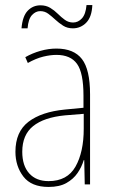

<svg xmlns="http://www.w3.org/2000/svg" viewBox="-20 -729 450 759"><path d="M203 -537Q272 -537 304 -495.5Q336 -454 336 -356V0H315L313 -96H311Q303 -69 286.5 -45Q270 -21 242.5 -5.5Q215 10 172 10Q104 10 72.5 -31Q41 -72 41 -129Q41 -208 92.5 -247.5Q144 -287 237 -296L310 -303V-351Q310 -441 284.5 -476.5Q259 -512 203 -512Q179 -512 150.5 -505Q122 -498 90 -480L80 -503Q108 -519 140 -528Q172 -537 203 -537ZM237 -273Q154 -265 111 -230.5Q68 -196 68 -129Q68 -74 95.5 -43.5Q123 -13 172 -13Q246 -13 278.5 -70.5Q311 -128 311 -220V-279ZM65 -617Q69 -665 89.5 -686.5Q110 -708 140 -708Q162 -708 178.5 -698Q195 -688 208.5 -674.5Q222 -661 236.5 -650.5Q251 -640 269 -640Q289 -640 304 -656.5Q319 -673 322 -709H345Q343 -662 321 -639.5Q299 -617 268 -617Q246 -617 229.5 -627.5Q213 -638 199 -651Q185 -664 171 -674.5Q157 -685 139 -685Q121 -685 106.5 -669.5Q92 -654 89 -617Z"/></svg>

Font: Noto Sans Gurmukhi UI Condensed Thin
Style: Regular
Weight: 100
Width: 3
Designer: Jelle Bosma - Monotype Design Team
Foundry: Monotype Imaging Inc.
Version: Version 2.004; ttfautohint (v1.8.4.7-5d5b)